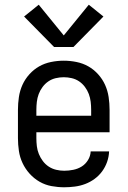

<svg xmlns="http://www.w3.org/2000/svg" viewBox="-20 -785 540 813"><path d="M252 8Q225 8 198 3Q171 -2 147.5 -15.5Q124 -29 105.5 -49.5Q87 -70 75.5 -94.5Q64 -119 60 -146Q56 -173 56 -200V-320Q56 -347 60 -374Q64 -401 75 -425.5Q86 -450 104.5 -470.5Q123 -491 146 -504Q169 -517 196 -522.5Q223 -528 250 -528Q277 -528 304 -522.5Q331 -517 354 -504Q377 -491 395.5 -470.5Q414 -450 425 -425.5Q436 -401 440 -374Q444 -347 444 -320V-225H134V-200Q134 -183 136 -166Q138 -149 144.5 -133Q151 -117 161.5 -103Q172 -89 186.5 -79.5Q201 -70 218 -66Q235 -62 252 -62Q271 -62 290.5 -66Q310 -70 326 -80Q342 -90 352.5 -107Q363 -124 364 -144H442Q441 -121 433.5 -99.5Q426 -78 412.5 -59.5Q399 -41 380.5 -27.5Q362 -14 341 -6Q320 2 297 5Q274 8 252 8ZM366 -295V-320Q366 -337 364 -354Q362 -371 356 -387Q350 -403 339.5 -417Q329 -431 315 -440.5Q301 -450 284 -454Q267 -458 250 -458Q233 -458 216 -454Q199 -450 185 -440.5Q171 -431 160.5 -417Q150 -403 144 -387Q138 -371 136 -354Q134 -337 134 -320V-295ZM209 -586 82 -715 144 -765 250 -635 356 -765 418 -715 291 -586Z"/></svg>

Font: Iosevka SS04
Style: Regular
Weight: 400
Monospace: yes
Designer: Belleve Invis
Foundry: Belleve Invis
Version: Version 19.0.0; ttfautohint (v1.8.4)